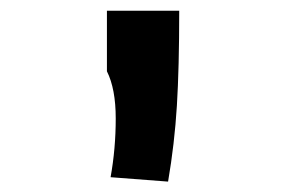

<svg xmlns="http://www.w3.org/2000/svg" viewBox="-20 -735 558 362"><path d="M181.6 -714.8H317.9Q317.9 -607.4 313.5 -535.6Q309.1 -463.9 296.9 -392.6L188.5 -400.9Q198.2 -454.6 198.2 -511.7Q198.2 -567.4 181.6 -600.6Z"/></svg>

Font: Fantasque Sans Mono
Style: Bold
Weight: 700
Monospace: yes
Designer: Jany Belluz
Version: Version 1.8.0 ; ttfautohint (v1.8.2)